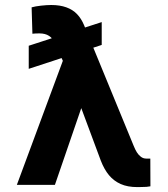

<svg xmlns="http://www.w3.org/2000/svg" viewBox="-20 -750 682 779"><path d="M392.7 -567.7 96.6 -470.7V-564.4L392.7 -660.4ZM202.8 0H48.4L244.2 -528.2L343.1 -527.2L314.4 -324.8ZM321.1 -647.8 522.1 -158.9Q528.6 -142.7 535.3 -132Q542 -121.3 551.5 -114Q561.1 -106.6 573.3 -106.6Q581.6 -106.6 589.9 -106.6L590.3 5.9Q577.2 8.9 553.5 8.8Q544.6 9.1 537.1 9.1Q497.7 9.1 469.8 -3.3Q441.8 -15.7 422.2 -39.2Q402.7 -62.7 389 -98.3L256.2 -455.2L204.1 -572.9Q194.5 -594.4 179.1 -604.4Q163.7 -614.5 139.8 -614.5Q122.8 -614.5 111.5 -613.1L108.3 -720.2Q122.8 -724.4 146.8 -727.1Q170.8 -729.7 187.9 -729.7Q223 -729.7 249 -720.3Q275.1 -710.9 292.5 -692.8Q310 -674.6 321.1 -647.8Z"/></svg>

Font: Pretendard Variable
Style: Regular
Weight: 400
Designer: Base glyphs from Inter by Rasmus Andersson; Hangul glyphs from Noto Sans CJK(Source Han Sans) by Jang Soo-young and Kang
Foundry: Kil Hyung-jin
Version: Version 1.100;FEAKit 1.0